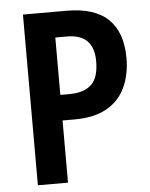

<svg xmlns="http://www.w3.org/2000/svg" viewBox="-52 -757 627 800"><g transform="rotate(-5 261.5 -357.0)"><path d="M256 -714Q374 -714 431 -658.5Q488 -603 488 -496Q488 -428 463.5 -374.5Q439 -321 386.5 -290.5Q334 -260 250 -260H200V0H74V-714ZM249 -607H200V-367H237Q299 -367 330 -396Q361 -425 361 -494Q361 -607 249 -607Z"/></g></svg>

Font: Noto Sans Bengali Condensed SemiBold
Style: Regular
Weight: 600
Width: 3
Designer: Joana Ranito - Universal Thirst; Jelle Bosma - Monotype Design Team
Foundry: Universal Thirst ehf.
Version: Version 3.000; ttfautohint (v1.8.4.7-5d5b)